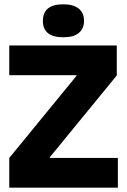

<svg xmlns="http://www.w3.org/2000/svg" viewBox="-20 -871 590 891"><path d="M23 0V-138L335 -519V-522H23V-660H522V-521L211 -141V-138H527V0ZM274 -698Q179 -698 179 -774Q179 -851 274 -851Q321 -851 345.5 -831Q370 -811 370 -774Q370 -738 345.5 -718Q321 -698 274 -698Z"/></svg>

Font: Bricolage Grotesque 48pt ExtraBold
Style: Regular
Weight: 800
Designer: Mathieu Triay
Foundry: Atelier Triay
Version: Version 1.000; ttfautohint (v1.8.4.7-5d5b);gftools[0.9.32]